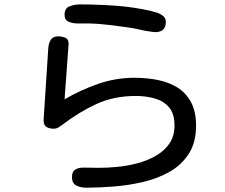

<svg xmlns="http://www.w3.org/2000/svg" viewBox="-20 -830 1040 887"><path d="M697.3 -681.6Q690.4 -681.6 682.1 -683.1Q673.8 -684.6 666 -685.5Q649.4 -687.5 631.8 -691.9Q614.3 -696.3 597.7 -699.2Q546.9 -707 492.7 -713.9Q438.5 -720.7 386.7 -721.7H336.9Q316.4 -721.7 297.4 -729.5Q278.3 -737.3 278.3 -761.7Q278.3 -792 301.3 -800.8Q324.2 -809.6 348.6 -809.6Q429.7 -809.6 512.2 -803.7Q594.7 -797.9 673.8 -780.3Q686.5 -777.3 703.6 -772Q720.7 -766.6 733.4 -756.3Q746.1 -746.1 746.1 -728.5Q746.1 -681.6 697.3 -681.6ZM378.9 37.1Q353.5 37.1 333 27.3Q312.5 17.6 312.5 -12.7Q312.5 -37.1 327.6 -46.4Q342.8 -55.7 364.3 -55.7Q383.8 -55.7 402.3 -55.2Q420.9 -54.7 439.5 -54.7Q476.6 -54.7 522.5 -59.1Q568.4 -63.5 614.7 -75.7Q661.1 -87.9 700.2 -110.4Q739.3 -132.8 762.7 -167Q786.1 -201.2 786.1 -250Q786.1 -304.7 761.2 -334Q736.3 -363.3 695.3 -375Q654.3 -386.7 607.4 -386.7Q506.8 -386.7 426.8 -350.1Q346.7 -313.5 268.6 -253.9Q258.8 -247.1 249.5 -241.2Q240.2 -235.4 227.5 -235.4Q209 -235.4 195.3 -243.2Q181.6 -251 181.6 -272.5V-277.3L203.1 -608.4Q205.1 -630.9 214.8 -646.5Q224.6 -662.1 249 -662.1Q265.6 -662.1 281.2 -655.8Q296.9 -649.4 296.9 -628.9V-625L278.3 -371.1Q351.6 -414.1 433.1 -442.4Q514.6 -470.7 600.6 -470.7Q658.2 -470.7 709.5 -460.4Q760.7 -450.2 800.3 -425.3Q839.8 -400.4 862.8 -357.4Q885.7 -314.5 885.7 -249Q885.7 -171.9 852.1 -119.6Q818.4 -67.4 763.2 -36.1Q708 -4.9 640.6 10.7Q573.2 26.4 504.9 31.7Q436.5 37.1 378.9 37.1Z"/></svg>

Font: Kosugi Maru
Style: Regular
Weight: 400
Designer: MOTOYA
Version: Version 4.002